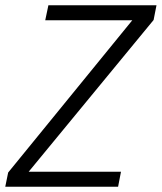

<svg xmlns="http://www.w3.org/2000/svg" viewBox="-55 -710 615 730"><path d="M529 -634 54 -57H405L394 0H-35L-24 -54L448 -633H117L129 -690H540Z"/></svg>

Font: Decalotype Light Italic
Style: Regular
Weight: 300
Italic angle: -12°
Designer: Alfredo Marco Pradil
Foundry: Alfredo Marco Pradil
Version: Version 1.0